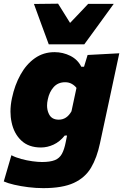

<svg xmlns="http://www.w3.org/2000/svg" viewBox="-31 -792 652 1018"><path d="M198.5 205.5Q159.5 205.5 119.2 200.5Q79 195.5 44.5 187.5Q10 179.5 -11 170L29.5 31Q52 43 81.8 51Q111.5 59 141 63Q170.5 67 192 67Q235 67 259.8 57Q284.5 47 297.2 23.8Q310 0.5 317.5 -38.5L324.5 -73.5H312.5Q286 -40.5 253 -25.2Q220 -10 186 -10Q121 -10 82 -46.8Q43 -83.5 30.5 -143.5Q24.5 -171 24.5 -200.5Q24.5 -235 32.5 -272Q47 -341 77.8 -396.2Q108.5 -451.5 154 -483.5Q199.5 -515.5 258 -515.5Q303 -515.5 342.2 -495.8Q381.5 -476 400 -438H414.5L433.5 -500.5L601.5 -509.5Q588 -446 575 -386Q562 -325.5 549 -264.5L499 -32Q483 44 451.8 97Q420.5 150 360.5 177.8Q300.5 205.5 198.5 205.5ZM280.5 -157.5Q323 -157.5 348 -202L374.5 -326Q364.5 -339 349.2 -347.5Q334 -356 314.5 -356Q276.5 -356 253.5 -330.2Q230.5 -304.5 222.5 -265.5Q218.5 -248 218.5 -232.5Q218.5 -208.5 227.5 -189.5Q241.5 -157.5 280.5 -157.5ZM227.5 -557Q207.5 -610.5 188 -664Q168.5 -717.5 149 -771L277 -772.5Q292.5 -747.5 308.5 -722Q324.5 -696.5 340.5 -670.5Q365 -696 389 -721.2Q413 -746.5 436.5 -771.5H572Q532.5 -717 494 -664Q455 -611 416 -557Z"/></svg>

Font: Heraclito ExtraBold
Style: Italic
Weight: 800
Italic angle: -12°
Designer: Kostas Bartsokas (font) & Cristiano Sobral (main changes)
Foundry: Kostas Bartsokas (font) & Cristiano Sobral (main changes)
Version: Version 1.00;July 8, 2020;FontCreator 13.0.0.2655 64-bit